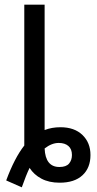

<svg xmlns="http://www.w3.org/2000/svg" viewBox="-20 -780 421 830"><path d="M85 -759.8H172.9V-217.8Q203.6 -230 241.2 -230Q301.8 -230 336.4 -196.5Q371.1 -163.1 371.1 -109.9Q371.1 -54.2 336.4 -22.2Q301.8 9.8 237.8 9.8Q191.9 9.8 159.2 -7.6Q126.5 -24.9 107.9 -54.2Q93.3 -24.4 74.2 29.8L6.8 0Q43 -97.7 85 -150.9ZM236.8 -58.1Q266.1 -58.1 278.6 -73Q291 -87.9 291 -109.9Q291 -135.7 275.6 -148.9Q260.3 -162.1 233.9 -162.1Q203.6 -162.1 172.9 -138.2Q176.3 -58.1 236.8 -58.1Z"/></svg>

Font: Noto Sans Southeast Asian
Style: Regular
Weight: 400
Designer: Monotype Design Team
Foundry: Monotype Imaging Inc.
Version: Version 1.06 uh; ttfautohint (v1.4.1)